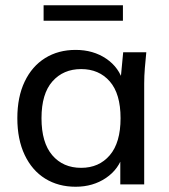

<svg xmlns="http://www.w3.org/2000/svg" viewBox="-20 -702 645 731"><path d="M268 9Q202 9 152 -22Q102 -53 74 -112Q46 -171 46 -252Q46 -333 74 -391.5Q102 -450 152 -481Q202 -512 268 -512Q335 -512 384.5 -478.5Q434 -445 450 -387H438L449 -503H537Q534 -473 531.5 -443Q529 -413 529 -384V0H438V-115H449Q433 -58 383.5 -24.5Q334 9 268 9ZM289 -63Q357 -63 398 -111Q439 -159 439 -252Q439 -345 398 -392Q357 -439 289 -439Q221 -439 179.5 -392Q138 -345 138 -252Q138 -159 179 -111Q220 -63 289 -63ZM146 -623V-682H448V-623Z"/></svg>

Font: Mulish ExtraLight Medium
Style: Regular
Weight: 500
Version: Version 3.603